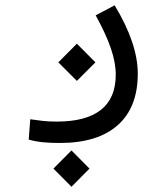

<svg xmlns="http://www.w3.org/2000/svg" viewBox="-20 -316 626 728"><path d="M207.5 226.1Q170.4 226.1 143.1 223.4Q115.7 220.7 88.9 213.4L94.7 136.2Q122.1 140.1 143.8 142.6Q165.5 145 196.3 145Q305.7 145 362.3 100.8Q418.9 56.6 418.9 -33.2Q418.9 -78.1 400.4 -132.6Q381.8 -187 342.8 -257.8L414.6 -295.9Q502.4 -150.9 502.4 -36.6Q502.4 91.3 426.3 158.7Q350.1 226.1 207.5 226.1ZM271.5 -9.3 201.2 -79.6 271.5 -150.4 341.8 -79.6ZM251 392.1 182.6 323.2 251 254.4 319.3 323.2Z"/></svg>

Font: Cascadia Code NF SemiLight
Style: Regular
Weight: 350
Monospace: yes
Designer: Aaron Bell
Foundry: Saja Typeworks
Version: Version 2404.023; ttfautohint (v1.8.4)